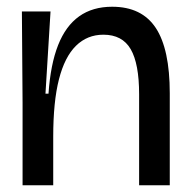

<svg xmlns="http://www.w3.org/2000/svg" viewBox="-20 -550 565 570"><path d="M47 0V-245L45 -516H130L115 -272H124Q130 -359 152.5 -416Q175 -473 215 -501.5Q255 -530 313 -530Q401 -530 442.5 -467Q484 -404 484 -273V0H393V-270Q393 -361 368 -404Q343 -447 287 -447Q239 -447 205.5 -414Q172 -381 155 -314.5Q138 -248 138 -144V0Z"/></svg>

Font: Bricolage Grotesque 96pt ExtraBold 96pt
Style: Regular
Weight: 400
Version: Version 1.001;gftools[0.9.33.dev8+g029e19f]